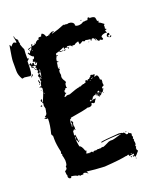

<svg xmlns="http://www.w3.org/2000/svg" viewBox="-186 -839 789 953"><g transform="rotate(-20 208.0 -362.5)"><path d="M255.9 -722.7V-718.8Q257.8 -718.8 261.7 -720.7Q272 -718.8 273.4 -718.8L281.2 -720.7Q302.2 -720.7 308.6 -705.1Q308.6 -703.1 306.6 -703.1Q306.6 -693.4 326.2 -693.4Q343.8 -694.8 351.6 -703.1Q353.5 -703.1 353.5 -701.2L363.3 -703.1H375Q375 -708.5 380.9 -714.8Q388.7 -712.9 388.7 -707Q390.6 -707 390.6 -709Q416 -709 416 -695.3Q418 -687.5 418 -681.6H419.9L423.8 -683.6V-675.8L421.9 -671.9Q428.2 -671.9 447.3 -656.2Q443.4 -648.4 441.4 -648.4L443.4 -644.5V-642.6L441.4 -632.8Q445.3 -630.9 447.3 -630.9V-627Q439.5 -627 439.5 -623Q443.4 -615.2 443.4 -611.3H439.5Q437.5 -611.3 437.5 -613.3Q412.1 -609.9 412.1 -599.6Q416 -593.3 416 -587.9L412.1 -585.9H408.2Q403.3 -589.8 402.3 -589.8H396.5V-585.9H394.5Q384.8 -590.8 384.8 -599.6H380.9L377 -597.7Q377 -609.4 363.3 -609.4V-605.5L359.4 -607.4H357.4V-605.5H361.3V-601.6H355.5V-609.4H353.5Q343.8 -609.4 330.1 -613.3Q330.1 -609.4 326.2 -609.4H322.3L316.4 -613.3L298.8 -603.5H296.9Q296.9 -612.3 294.9 -615.2Q296.9 -615.2 296.9 -617.2Q293 -617.2 293 -619.1Q278.8 -615.7 273.4 -609.4H259.8V-605.5H257.8Q257.8 -615.2 234.4 -615.2L232.4 -611.3Q234.4 -611.3 234.4 -609.4H232.4L220.7 -611.3V-607.4H216.8V-617.2Q195.3 -607.4 193.4 -607.4V-603.5H201.2V-599.6H195.3Q192.4 -599.6 189.5 -605.5Q169.9 -601.6 169.9 -597.7V-589.8H175.8V-585.9H173.8L169.9 -587.9Q162.1 -574.2 162.1 -568.4V-564.5Q162.1 -560.5 168 -560.5V-556.6H164.1L160.2 -558.6Q160.2 -551.3 156.2 -531.2Q157.2 -523.4 162.1 -523.4V-519.5Q156.2 -519.5 156.2 -503.9L158.2 -492.2L156.2 -482.4Q156.2 -470.2 168 -455.1V-447.3Q162.1 -447.3 162.1 -427.7Q164.1 -423.8 164.1 -421.9H160.2L156.2 -423.8Q156.2 -418 146.5 -412.1V-400.4L150.4 -402.3L152.3 -398.4Q143.1 -395 138.7 -384.8H136.7V-382.8H144.5L150.4 -386.7H166Q206.1 -402.3 222.7 -404.3Q222.7 -406.2 224.6 -406.2Q226.6 -406.2 226.6 -404.3Q244.6 -412.1 248 -412.1Q248 -410.2 250 -410.2Q250 -413.1 261.7 -416Q259.8 -419.9 259.8 -421.9L265.6 -425.8L273.4 -419.9Q273.4 -425.8 277.3 -425.8H283.2Q283.2 -429.7 293 -435.5Q293 -441.4 296.9 -441.4Q306.6 -440.9 306.6 -437.5L310.5 -439.5H312.5L316.4 -437.5L310.5 -427.7V-425.8L320.3 -429.7Q332 -429.7 332 -406.2V-404.3Q339.8 -403.3 339.8 -398.4V-396.5Q339.8 -394.5 337.9 -394.5Q337.9 -392.6 339.8 -392.6L337.9 -384.8L339.8 -371.1Q326.2 -366.2 326.2 -357.4L330.1 -359.4H332V-355.5Q332 -351.6 326.2 -351.6L328.1 -347.7Q328.1 -345.2 318.4 -339.8Q318.4 -341.8 316.4 -341.8Q316.4 -331.5 300.8 -328.1V-324.2H298.8Q298.8 -335.9 289.1 -335.9L291 -345.7H289.1Q285.2 -345.7 285.2 -339.8H281.2L277.3 -341.8Q277.3 -337.4 269.5 -335.9Q269.5 -333 259.8 -320.3H261.7Q268.1 -324.2 273.4 -324.2V-322.3L277.3 -324.2H279.3V-320.3Q275.9 -320.3 269.5 -306.6L265.6 -304.7H261.7Q256.8 -308.6 255.9 -308.6H252Q252 -293 232.4 -293L228.5 -294.9Q206.1 -287.1 130.9 -275.4V-269.5L127 -271.5Q124 -269 121.1 -248L123 -244.1L121.1 -234.4V-230.5H123Q123 -235.4 127 -244.1Q125 -251 125 -252Q127 -255.4 127 -259.8H130.9Q131.3 -252 134.8 -252L130.9 -242.2Q132.8 -231.4 132.8 -224.6V-218.8Q132.8 -216.8 130.9 -216.8L132.8 -212.9V-210.9H128.9V-216.8Q125 -216.8 117.2 -205.1Q117.2 -203.1 119.1 -203.1L117.2 -193.4V-185.5Q118.2 -185.5 123 -189.5Q123 -188 128.9 -148.4H125Q125 -160.2 117.2 -162.1V-160.2Q121.6 -127 123 -127Q132.8 -127 142.6 -97.7Q144.5 -97.7 148.4 -95.7L142.6 -82Q152.8 -80.1 154.3 -80.1Q158.2 -82 160.2 -82L158.2 -78.1H160.2L166 -82Q175.8 -82 175.8 -76.2H177.7Q177.7 -82 191.4 -82V-80.1L205.1 -84L209 -82Q212.9 -84 214.8 -84V-82Q227.1 -85.9 230.5 -85.9V-84Q236.8 -84 271.5 -101.6V-99.6L275.4 -101.6H289.1Q293.9 -101.6 332 -113.3Q332 -111.3 334 -111.3V-115.2H318.4Q232.4 -110.4 232.4 -105.5V-111.3Q246.1 -115.2 328.1 -121.1Q347.7 -119.1 347.7 -115.2L351.6 -117.2Q354.5 -117.2 363.3 -103.5H369.1Q373 -103.5 373 -109.4Q379.9 -101.6 386.7 -101.6V-91.8Q386.7 -89.8 384.8 -89.8Q388.7 -83.5 388.7 -80.1L384.8 -72.3Q388.7 -72.3 388.7 -66.4L386.7 -62.5Q388.7 -58.6 388.7 -56.6H386.7L388.7 -52.7V-43L382.8 -33.2H386.7V-29.3L382.8 -23.4Q384.8 -19.5 384.8 -17.6H382.8L388.7 -7.8Q369.6 15.1 367.2 15.6Q363.3 15.6 363.3 9.8L359.4 11.7H355.5V5.9H359.4L363.3 7.8V-2L339.8 2L337.9 -2Q339.8 -2 339.8 -3.9Q335.9 -5.9 334 -5.9L326.2 -2V-3.9Q292 3.9 207 9.8Q157.2 7.8 113.3 2L119.1 13.7H117.2Q109.4 3.9 95.7 3.9Q93.8 7.8 93.8 9.8H80.1L76.2 11.7Q76.2 5.9 64.5 5.9Q64.5 7.8 62.5 7.8Q62.5 2 33.2 -2Q33.2 5.9 27.3 5.9Q18.6 5.9 15.6 -5.9L17.6 -9.8Q13.7 -17.6 13.7 -31.2V-37.1Q20.5 -37.1 25.4 -46.9V-58.6Q33.2 -58.6 33.2 -85.9Q31.2 -102.5 27.3 -115.2Q29.3 -119.1 29.3 -121.1Q25.4 -121.1 25.4 -125L27.3 -134.8Q17.6 -175.8 17.6 -203.1V-220.7Q11.7 -228.5 11.7 -232.4Q23.4 -277.3 23.4 -308.6L21.5 -312.5L17.6 -310.5Q11.2 -314.5 7.8 -314.5V-318.4H11.7L15.6 -316.4L17.6 -320.3H11.7V-324.2Q25.4 -330.6 25.4 -343.8Q27.3 -350.6 27.3 -351.6V-357.4H29.3Q29.3 -361.3 25.4 -377L27.3 -390.6Q23.4 -390.6 23.4 -394.5Q30.3 -397.9 46.9 -445.3Q44.9 -445.3 44.9 -447.3Q48.8 -447.3 48.8 -462.9Q44.9 -462.9 44.9 -468.8H41L37.1 -466.8V-470.7Q40 -470.7 44.9 -474.6Q44.9 -472.7 46.9 -472.7Q49.3 -490.7 54.7 -494.1L52.7 -498V-511.7Q52.7 -513.7 54.7 -513.7Q48.8 -523.4 48.8 -527.3Q51.8 -527.3 56.6 -535.2Q54.7 -535.2 54.7 -537.1H56.6L52.7 -544.9Q55.7 -544.9 58.6 -550.8V-552.7Q52.7 -552.7 52.7 -558.6L56.6 -566.4Q50.8 -566.4 50.8 -570.3Q54.7 -570.3 54.7 -574.2V-576.2Q54.7 -580.1 39.1 -582V-578.1Q44.9 -578.1 44.9 -574.2V-572.3Q34.7 -572.3 31.2 -580.1Q35.2 -580.1 35.2 -584Q30.3 -589.8 27.3 -589.8V-593.8Q30.8 -593.8 37.1 -599.6L39.1 -587.9H41Q42 -595.7 46.9 -595.7H50.8V-584L58.6 -578.1Q63.5 -579.1 68.4 -591.8H66.4Q60.1 -587.9 56.6 -587.9V-589.8L60.5 -595.7V-597.7Q55.2 -597.7 48.8 -601.6L52.7 -609.4Q50.8 -609.4 50.8 -611.3Q62.5 -611.3 62.5 -623V-625Q53.2 -625 39.1 -648.4L44.9 -652.3V-646.5H50.8Q50.8 -649.4 54.7 -654.3V-656.2H50.8Q51.3 -660.2 54.7 -660.2Q55.2 -656.2 58.6 -656.2L64.5 -664.1V-666L62.5 -669.9L50.8 -664.1H46.9Q46.9 -669.9 62.5 -671.9Q66.4 -669.9 68.4 -669.9Q68.4 -685.5 74.2 -685.5H76.2V-683.6L72.3 -677.7L76.2 -675.8H78.1L87.9 -677.7L85.9 -681.6L89.8 -683.6Q90.3 -679.7 93.8 -679.7Q93.8 -688.5 109.4 -695.3Q113.3 -693.4 115.2 -693.4L113.3 -697.3Q116.2 -705.1 119.1 -705.1H130.9Q130.9 -708.5 136.7 -716.8H138.7Q149.4 -713.4 154.3 -695.3L158.2 -697.3H160.2L164.1 -695.3Q164.1 -699.2 187.5 -709H197.3V-705.1L187.5 -703.1V-699.2Q223.1 -708.5 255.9 -722.7ZM341.8 -714.8H345.7V-710.9H341.8ZM169.9 -699.2V-697.3H173.8V-699.2ZM64.5 -654.3V-652.3H68.4V-654.3ZM234.4 -609.4H240.2V-601.6H236.3L238.3 -605.5Q234.4 -605.5 234.4 -609.4ZM378.9 -605.5V-601.6H380.9V-605.5ZM445.3 -607.4H453.1V-597.7L443.4 -595.7L445.3 -591.8V-587.9H443.4Q440.4 -587.9 437.5 -595.7Q441.4 -607.4 445.3 -607.4ZM205.1 -603.5H209V-599.6H205.1ZM212.9 -603.5H222.7Q222.7 -599.6 218.8 -599.6H212.9ZM341.8 -599.6H345.7V-597.7H341.8ZM378.9 -597.7Q382.8 -597.2 382.8 -593.8H378.9ZM453.1 -591.8H459V-589.8Q459 -585.4 449.2 -584V-587.9Q453.1 -587.9 453.1 -591.8ZM46.9 -570.3V-566.4H43Q43.5 -570.3 46.9 -570.3ZM44.9 -562.5H50.8Q50.8 -558.6 46.9 -558.6ZM66.4 -554.7 64.5 -543H68.4V-554.7ZM25.4 -543H27.3V-541Q27.3 -538.1 15.6 -529.3V-531.2Q22.5 -543 25.4 -543ZM58.6 -537.1Q60.5 -533.7 60.5 -527.3H66.4V-541H64.5Q59.6 -537.1 58.6 -537.1ZM160.2 -531.2H164.1V-529.3H160.2ZM60.5 -525.4V-523.4Q62.5 -519.5 62.5 -517.6H64.5V-525.4ZM56.6 -515.6V-505.9Q60.5 -505.9 60.5 -509.8V-515.6ZM44.9 -505.9 48.8 -488.3H43V-494.1L41 -503.9ZM41 -486.3Q44.9 -485.8 44.9 -482.4H41ZM37.1 -453.1H41V-451.2H37.1ZM46.9 -437.5V-431.6H48.8V-437.5ZM298.8 -427.7V-423.8H300.8V-427.7ZM293 -421.9 296.9 -419.9V-425.8Q293 -425.3 293 -421.9ZM283.2 -418V-416H287.1V-418ZM25.4 -412.1Q25.4 -410.2 27.3 -410.2Q24.9 -398.4 21.5 -398.4L19.5 -402.3V-406.2Q19.5 -409.2 25.4 -412.1ZM13.7 -382.8H17.6V-377H9.8V-378.9Q10.3 -382.8 13.7 -382.8ZM296.9 -351.6Q296.9 -348.6 302.7 -345.7L308.6 -349.6Q306.6 -353.5 306.6 -355.5Q301.8 -351.6 296.9 -351.6ZM308.6 -347.7V-345.7H312.5V-347.7ZM308.6 -343.8V-339.8Q312.5 -339.8 312.5 -343.8ZM293 -341.8V-337.9H294.9V-341.8ZM296.9 -341.8V-339.8H300.8V-341.8ZM300.8 -335.9V-332H302.7V-335.9ZM324.2 -337.9H328.1V-335.9H324.2ZM248 -320.3 252 -318.4H253.9L257.8 -320.3Q255.9 -324.2 255.9 -326.2Q248 -323.2 248 -320.3ZM127 -236.3V-232.4H128.9V-236.3ZM117.2 -179.7V-177.7L119.1 -173.8Q117.2 -170.4 117.2 -166V-164.1H119.1L121.1 -173.8V-175.8Q121.1 -179.7 117.2 -179.7ZM132.8 -158.2H134.8V-154.3H132.8ZM365.2 -119.1 367.2 -115.2H361.3Q361.8 -119.1 365.2 -119.1ZM349.6 -7.8V-5.9H357.4V-7.8ZM347.7 5.9H349.6V7.8Q349.6 11.7 345.7 11.7L343.8 7.8ZM365.2 21.5H369.1V25.4Q365.2 25.4 365.2 21.5ZM0.5 -751.5H3.9Q3.9 -737.8 16.1 -730L18.1 -720.7H16.1Q20 -710.9 20 -705.1H18.1Q24.4 -685.1 30.3 -674.3L28.8 -650.9V-627.9Q28.8 -624 35.6 -624V-622.1L24.9 -612.3V-610.4Q24.9 -540.5 16.1 -540.5L12.7 -538.6Q-12.7 -542.5 -17.1 -542.5Q-23.9 -540.5 -29.3 -540.5Q-43.5 -564.5 -43.5 -585V-637.2Q-43.5 -651.9 -32.7 -712.9Q-32.7 -718.8 -29.3 -718.8Q-27.8 -709 -23.9 -709Q-20 -716.3 -10.3 -722.7H-4.9Q-1.5 -718.8 5.9 -718.8Q5.9 -726.1 0.5 -751.5Z"/></g></svg>

Font: Mister Brush
Style: Regular
Weight: 400
Designer: GGBotNet
Foundry: GGBotNet
Version: 1.00